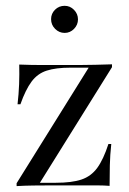

<svg xmlns="http://www.w3.org/2000/svg" viewBox="-20 -631 436 651"><path d="M36.3 0V-9.7L280.6 -401.6H219.4Q169.4 -401.6 138.3 -391.5Q107.3 -381.5 87.1 -354.4Q66.9 -327.4 49.2 -277.4H39.5Q43.5 -312.1 44.8 -345.6Q46 -379 45.2 -412.1Q64.5 -411.3 85.9 -410.9Q107.3 -410.5 126.6 -410.5H219.4H244.4Q272.6 -410.5 302.4 -411.3Q332.3 -412.1 359.7 -412.9V-403.2L115.3 -11.3H169.4Q223.4 -11.3 256 -22.2Q288.7 -33.1 309.7 -61.7Q330.6 -90.3 347.6 -142.7H357.3Q353.2 -105.6 352.4 -70.2Q351.6 -34.7 351.6 -0.8Q332.3 -2.4 310.9 -2.4Q289.5 -2.4 270.2 -2.4H169.4H150.8Q122.6 -2.4 92.7 -2Q62.9 -1.6 36.3 0ZM199.2 -519.4Q180.6 -519.4 166.9 -533.1Q153.2 -546.8 153.2 -566.1Q153.2 -584.7 166.5 -598Q179.8 -611.3 199.2 -611.3Q217.7 -611.3 231 -597.6Q244.4 -583.9 244.4 -565.3Q244.4 -546.8 231 -533.1Q217.7 -519.4 199.2 -519.4Z"/></svg>

Font: Playfair 144pt SemiCondensed Light
Style: Regular
Weight: 300
Width: 4
Designer: Claus Eggers Sørensen
Foundry: Claus Eggers Sørensen
Version: Version 2.203